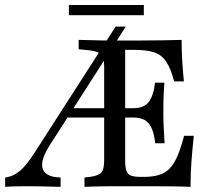

<svg xmlns="http://www.w3.org/2000/svg" viewBox="-29 -726 841 746"><path d="M-8.9 0V-36.3Q22.6 -40.3 48.8 -62.5Q75 -84.7 108.1 -137.1L420.2 -622.6H459.7L166.1 -164.5Q149.2 -138.7 140.7 -115.7Q132.3 -92.7 135.5 -75.4Q138.7 -58.1 156 -47.6Q173.4 -37.1 206.5 -36.3V0Q179.8 -0.8 159.3 -1.2Q138.7 -1.6 122.6 -2Q106.5 -2.4 91.9 -2.4Q59.7 -2.4 34.7 -2Q9.7 -1.6 -8.9 0ZM214.5 -269.4 237.1 -305.6H536.3V-269.4ZM410.5 -2.4Q391.1 -2.4 369.8 -2Q348.4 -1.6 330.2 -1.2Q312.1 -0.8 299.2 0V-36.3L320.2 -38.7Q354.8 -43.5 365.3 -56Q375.8 -68.5 375.8 -105.6V-465.3Q375.8 -490.3 370.6 -503.6Q365.3 -516.9 350.8 -523Q336.3 -529 308.1 -531.5L276.6 -534.7V-571Q291.9 -571 313.7 -570.2Q335.5 -569.4 360.1 -569Q384.7 -568.5 408.1 -568.5H417.7H504Q562.1 -568.5 604 -569.4Q646 -570.2 676.6 -571Q676.6 -529.8 679 -489.9Q681.5 -450 685.5 -409.7H647.6Q634.7 -459.7 616.9 -486.3Q599.2 -512.9 569.8 -522.6Q540.3 -532.3 492.7 -532.3H457.3V-104Q457.3 -76.6 462.1 -62.5Q466.9 -48.4 480.2 -43.5Q493.5 -38.7 520.2 -38.7H529.8Q563.7 -38.7 587.9 -46Q612.1 -53.2 629.4 -70.6Q646.8 -87.9 660.1 -119Q673.4 -150 686.3 -198.4H724.2Q718.5 -148.4 714.9 -99.6Q711.3 -50.8 711.3 0Q679 -1.6 633.9 -2Q588.7 -2.4 526.6 -2.4H417.7ZM574.2 -169.4Q570.2 -203.2 561.3 -225.4Q552.4 -247.6 535.1 -258.5Q517.7 -269.4 488.7 -269.4V-305.6Q530.6 -305.6 549.2 -330.2Q567.7 -354.8 573.4 -404.8H609.7Q606.5 -358.1 606 -333.1Q605.6 -308.1 605.6 -287.1Q605.6 -271.8 606 -256Q606.5 -240.3 607.7 -219.8Q608.9 -199.2 610.5 -169.4ZM238.7 -666.9V-706.5H529.8V-666.9Z"/></svg>

Font: Playfair 9pt
Style: Regular
Weight: 400
Designer: Claus Eggers Sørensen
Foundry: Claus Eggers Sørensen
Version: Version 2.203